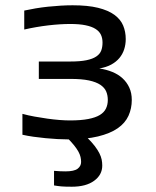

<svg xmlns="http://www.w3.org/2000/svg" viewBox="-20 -519 590 727"><path d="M64.9 -87.9Q86.4 -82 110.8 -77.6Q135.3 -73.2 159.2 -69.8Q183.1 -66.4 205.3 -64.7Q227.5 -63 245.1 -63Q286.6 -63 314.2 -68.4Q341.8 -73.7 358.2 -83.7Q374.5 -93.8 381.3 -108.2Q388.2 -122.6 388.2 -140.6Q388.2 -158.2 382.1 -172.6Q376 -187 360.1 -197.8Q344.2 -208.5 316.9 -214.4Q289.6 -220.2 247.1 -220.2H127V-286.1H246.6Q283.7 -286.1 307.4 -291Q331.1 -295.9 344.7 -305.2Q358.4 -314.5 363.3 -327.6Q368.2 -340.8 368.2 -357.9Q368.2 -374.5 362.1 -387.5Q356 -400.4 341.8 -409.4Q327.6 -418.5 304.2 -423.3Q280.8 -428.2 246.1 -428.2Q208 -428.2 162.6 -422.9Q117.2 -417.5 71.8 -407.2V-479Q91.8 -483.4 115 -487.3Q138.2 -491.2 162.1 -493.7Q186 -496.1 209.7 -497.6Q233.4 -499 254.9 -499Q312.5 -499 351.1 -489.5Q389.6 -480 413.1 -462.9Q436.5 -445.8 446.3 -422.4Q456.1 -398.9 456.1 -371.1Q456.1 -350.6 450.2 -332.3Q444.3 -314 432.1 -299.3Q419.9 -284.7 401.1 -274.4Q382.3 -264.2 356 -259.8Q382.3 -255.9 404.8 -246.8Q427.2 -237.8 443.6 -222.9Q460 -208 469.5 -187.5Q479 -167 479 -140.6Q479 -108.4 466.6 -80.8Q454.1 -53.2 425.8 -33.4Q397.5 -13.7 351.1 -2.4Q304.7 8.8 237.3 8.8Q219.2 8.8 197.5 7.6Q175.8 6.3 152.6 4.2Q129.4 2 106.9 -1.2Q84.5 -4.4 64.9 -8.8ZM184.6 127.9Q195.3 128.9 207.3 129.4Q219.2 129.9 228 129.9Q260.7 129.9 273.9 119.9Q287.1 109.9 287.1 94.2Q287.1 85 284.9 75.4Q282.7 65.9 276.9 55.2Q271 44.4 260.3 31Q249.5 17.6 231.9 0H308.1Q327.1 18.6 338.6 33.7Q350.1 48.8 356.4 61.5Q362.8 74.2 365 85.4Q367.2 96.7 367.2 107.9Q367.2 143.1 336.4 165.5Q305.7 188 252 188Q226.1 188 212.2 186.8Q198.2 185.5 184.6 183.1Z"/></svg>

Font: Code New Roman
Style: Regular
Weight: 400
Monospace: yes
Designer: Sam Radian
Foundry: Code New Roman
Version: Version 2.00 November 29, 2014